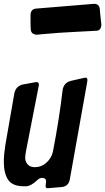

<svg xmlns="http://www.w3.org/2000/svg" viewBox="-28 -997 551 1006"><path d="M195 -818 164 -815Q136 -817 133 -842V-844Q132 -854 132 -873V-917Q132 -949 161 -952L465 -977Q492 -977 495 -949Q497 -920 503 -870Q503 -839 480 -836L366 -830Q280 -826 195 -818ZM342 -573 412 -589Q416 -590 421 -590Q430 -590 430 -577Q430 -571 429 -568L338 -58Q331 -20 295 -17L225 -11H220Q211 -11 211 -22Q211 -29 212 -34Q214 -44 214 -45Q214 -65 192 -65Q179 -65 166 -52Q135 -23 111 -21H97Q38 -21 15 -54.5Q-8 -88 -8 -150Q-8 -186 0 -237Q8 -282 23.5 -372Q39 -462 47 -507Q55 -546 91 -554H90L156 -566Q159 -567 163 -567Q176 -567 176 -552Q176 -550 174 -542L108 -204Q104 -180 104 -173Q104 -135 137 -123L136 -124Q144 -121 155 -121Q189 -121 215 -144.5Q241 -168 249 -201Q283 -376 300 -525Q306 -563 342 -573Z"/></svg>

Font: Bangerz Fix
Style: Regular
Weight: 400
Designer: vernon adams
Foundry: Vernon Adams
Version: Version 2.10;December 28, 2023;FontCreator 13.0.0.2683 64-bi